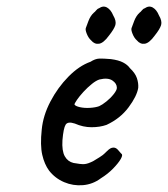

<svg xmlns="http://www.w3.org/2000/svg" viewBox="-20 -564 503 575"><path d="M282 -30Q258 -12 228.5 -9.5Q199 -7 172 -18.5Q145 -30 127 -53Q113 -72 106.5 -100.5Q100 -129 105 -176Q109 -218 131 -260Q153 -302 185 -334.5Q217 -367 251 -379Q265 -388 277 -388.5Q289 -389 312 -387Q335 -384 348.5 -377Q362 -370 369 -360Q385 -345 390 -330Q395 -315 394 -301Q390 -276 365 -242.5Q340 -209 299 -190Q279 -183 254 -183Q229 -183 204 -194Q183 -201 176.5 -190.5Q170 -180 167 -144Q165 -112 174 -96Q183 -80 200 -76Q221 -72 232 -72.5Q243 -73 260 -82Q273 -90 278 -93Q283 -96 287.5 -99.5Q292 -103 300 -111Q306 -117 310.5 -119.5Q315 -122 320 -122Q327 -122 333 -115.5Q339 -109 343 -104Q349 -101 342 -88.5Q335 -76 319 -59.5Q303 -43 282 -30ZM277 -246Q286 -250 298.5 -260Q311 -270 320.5 -282Q330 -294 330 -301Q330 -314 316.5 -323Q303 -332 278 -326Q268 -323 255 -312.5Q242 -302 230 -289Q218 -276 210.5 -265Q203 -254 203 -251Q206 -246 219.5 -243Q233 -240 249.5 -241Q266 -242 277 -246ZM253 -443Q245 -450 240 -462.5Q235 -475 237 -480Q239 -486 245 -501.5Q251 -517 261 -526Q264 -528 268 -533Q272 -538 276 -539Q289 -548 300.5 -541.5Q312 -535 319 -518Q329 -501 325.5 -489Q322 -477 306 -457Q290 -435 276.5 -433Q263 -431 253 -443ZM390 -443Q382 -450 377 -462.5Q372 -475 374 -480Q376 -486 382 -501.5Q388 -517 398 -526Q401 -528 405 -533Q409 -538 413 -539Q426 -548 437.5 -541.5Q449 -535 456 -518Q466 -501 462.5 -489Q459 -477 443 -457Q427 -435 413.5 -433Q400 -431 390 -443Z"/></svg>

Font: Caveat Medium
Style: Regular
Weight: 500
Designer: Pablo Impallari
Foundry: Pablo Impallari
Version: Version 2.000